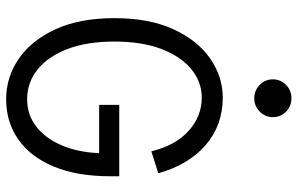

<svg xmlns="http://www.w3.org/2000/svg" viewBox="-196 -784 991 640"><g transform="rotate(90 300.0 -464.5)"><path d="M311 11Q238 11 176.5 -31Q115 -73 78 -153.5Q41 -234 41 -350Q41 -466 78 -546.5Q115 -627 175.5 -669Q236 -711 306 -711Q398 -711 464 -654Q530 -597 558 -496L485 -473Q465 -554 416.5 -597.5Q368 -641 306 -641Q254 -641 211.5 -606.5Q169 -572 144 -507Q119 -442 119 -350Q119 -258 144 -193Q169 -128 212.5 -93.5Q256 -59 311 -59Q363 -59 402 -89Q441 -119 464.5 -173Q488 -227 491 -299H330V-366H568V-335Q568 -226 536 -148.5Q504 -71 446 -30Q388 11 311 11ZM308.1 -816Q282 -816 263.5 -834.3Q245 -852.6 245 -877.7Q245 -904 263.4 -922Q281.8 -940 307.9 -940Q334 -940 352.5 -922.2Q371 -904.4 371 -878Q371 -852.7 352.6 -834.4Q334.2 -816 308.1 -816Z"/></g></svg>

Font: Red Hat Mono
Style: Regular
Weight: 300
Monospace: yes
Designer: Pentagram, MCKL
Foundry: Pentagram, MCKL
Version: Version 1.023